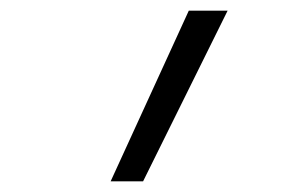

<svg xmlns="http://www.w3.org/2000/svg" viewBox="-20 -792 540 361"><path d="M188 -451 335 -772H408L249 -451Z"/></svg>

Font: Iosevka Slab Light
Style: Italic
Weight: 300
Italic angle: -9°
Monospace: yes
Designer: Belleve Invis
Foundry: Belleve Invis
Version: Version 11.1.1; ttfautohint (v1.8.3)